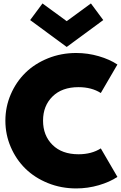

<svg xmlns="http://www.w3.org/2000/svg" viewBox="-20 -1068 695 1103"><path d="M417.7 -763.6Q484.1 -763.6 547.3 -745.2Q610.5 -726.8 654.5 -697.3L559.1 -533.6Q506.4 -567.3 430.9 -567.3Q335.9 -567.3 281.6 -513.6Q227.3 -460 227.3 -375Q227.3 -289.5 281.6 -235.7Q335.9 -181.8 430.9 -181.8Q506.4 -181.8 559.1 -215.5L654.5 -51.8Q610.5 -22.3 547.3 -3.9Q484.1 14.5 417.7 14.5Q331.4 14.5 255.5 -16.1Q179.5 -46.8 126.1 -99.1Q72.7 -151.4 41.8 -223.2Q10.9 -295 10.9 -374.5Q10.9 -454.1 41.8 -525.9Q72.7 -597.7 126.1 -650Q179.5 -702.3 255.5 -733Q331.4 -763.6 417.7 -763.6ZM363.2 -798.2 153.2 -952.7 224.1 -1048.2 363.2 -946.4 502.3 -1048.2 573.2 -952.7Z"/></svg>

Font: Spartan MB Black
Style: Regular
Weight: 900
Designer: Matt Bailey, Mirko Velimirovic
Foundry: Matt Bailey
Version: Version 1.005